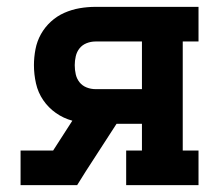

<svg xmlns="http://www.w3.org/2000/svg" viewBox="-20 -540 640 560"><path d="M40 0V-101H135L191 -188Q165 -195 143 -210.5Q121 -226 106 -248Q91 -270 85 -296.5Q79 -323 79 -350Q79 -373 83.5 -396.5Q88 -420 99.5 -440.5Q111 -461 128.5 -477Q146 -493 167.5 -502.5Q189 -512 212 -516Q235 -520 259 -520H559V-419H513V-101H559V0H348V-101H394V-179H320L230 -40L205 0ZM259 -280H394V-419H259Q245 -419 232.5 -414Q220 -409 212 -399Q204 -389 201 -376Q198 -363 198 -350Q198 -336 201 -323Q204 -310 212 -300Q220 -290 232.5 -285Q245 -280 259 -280Z"/></svg>

Font: Iosevka Etoile
Style: Bold
Weight: 700
Designer: Belleve Invis
Foundry: Belleve Invis
Version: Version 28.1.0; ttfautohint (v1.8.4)